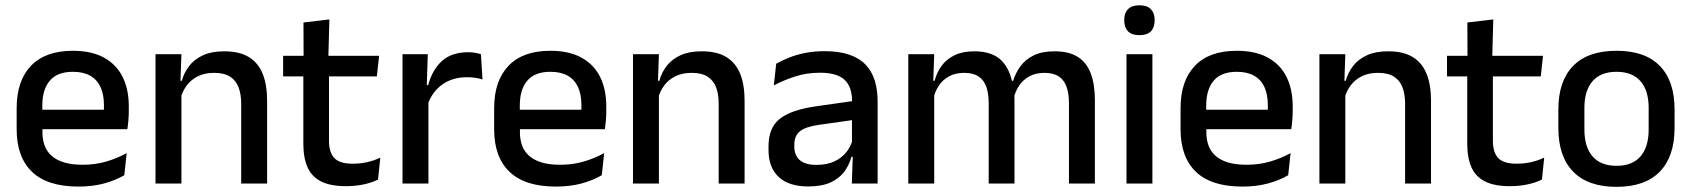

<svg xmlns="http://www.w3.org/2000/svg" viewBox="-20 -694 6395 726"><path d="M276.5 11.5Q159.5 11.5 101.2 -44.2Q43 -100 43 -205V-285Q43 -388.5 97.2 -445.2Q151.5 -502 255.5 -502Q326 -502 373 -476.2Q420 -450.5 443.5 -403.5Q467 -356.5 467 -292V-273.5Q467 -256.5 465.5 -239Q464 -221.5 461.5 -205.5H371.5Q372.5 -231.5 372.8 -254.5Q373 -277.5 373 -296.5Q373 -337 360 -365Q347 -393 321 -407.8Q295 -422.5 255.5 -422.5Q197 -422.5 168.5 -389.2Q140 -356 140 -294.5V-248.5L140.5 -237V-193.5Q140.5 -166 148.8 -143.5Q157 -121 175.2 -104.8Q193.5 -88.5 222.5 -79.8Q251.5 -71 293 -71Q340 -71 381.2 -83Q422.5 -95 459 -115L450 -31.5Q417 -12 373.2 -0.2Q329.5 11.5 276.5 11.5ZM95 -205.5V-279H441.5V-205.5Z M892 0V-302Q892 -337.5 882.2 -363.5Q872.5 -389.5 850.2 -404Q828 -418.5 789.5 -418.5Q754 -418.5 728 -405.5Q702 -392.5 685.8 -370.5Q669.5 -348.5 662.5 -320.5L646.5 -388.5H667.5Q676 -419.5 695.5 -444.8Q715 -470 747.5 -485Q780 -500 828 -500Q885.5 -500 921 -478.2Q956.5 -456.5 973.2 -415Q990 -373.5 990 -313V0ZM568 0V-489H666L662 -374.5L666 -368.5V0Z M1288.5 10Q1230 10 1194.5 -7.8Q1159 -25.5 1143 -61.2Q1127 -97 1127 -150.5V-449.5H1224V-162Q1224 -117 1244.5 -96Q1265 -75 1313.5 -75Q1342.5 -75 1369 -81Q1395.5 -87 1418 -98L1409.5 -15Q1385.5 -3 1354 3.5Q1322.5 10 1288.5 10ZM1050.5 -405V-483H1413.5L1405 -405ZM1128 -474.5 1127.5 -609 1225.5 -620.5 1221.5 -474.5Z M1596 -295.5 1575 -372H1599Q1614.5 -430 1651 -463.2Q1687.5 -496.5 1750.5 -496.5Q1765.5 -496.5 1777.2 -494.2Q1789 -492 1798.5 -489L1804.5 -393.5Q1792.5 -397.5 1777.5 -399.8Q1762.5 -402 1745 -402Q1691.5 -402 1652.5 -374.5Q1613.5 -347 1596 -295.5ZM1502 0V-489H1597.5L1593 -346.5L1600 -339.5V0Z M2082 11.5Q1965 11.5 1906.8 -44.2Q1848.5 -100 1848.5 -205V-285Q1848.5 -388.5 1902.8 -445.2Q1957 -502 2061 -502Q2131.5 -502 2178.5 -476.2Q2225.5 -450.5 2249 -403.5Q2272.5 -356.5 2272.5 -292V-273.5Q2272.5 -256.5 2271 -239Q2269.5 -221.5 2267 -205.5H2177Q2178 -231.5 2178.2 -254.5Q2178.5 -277.5 2178.5 -296.5Q2178.5 -337 2165.5 -365Q2152.5 -393 2126.5 -407.8Q2100.5 -422.5 2061 -422.5Q2002.5 -422.5 1974 -389.2Q1945.5 -356 1945.5 -294.5V-248.5L1946 -237V-193.5Q1946 -166 1954.2 -143.5Q1962.5 -121 1980.8 -104.8Q1999 -88.5 2028 -79.8Q2057 -71 2098.5 -71Q2145.5 -71 2186.8 -83Q2228 -95 2264.5 -115L2255.5 -31.5Q2222.5 -12 2178.8 -0.2Q2135 11.5 2082 11.5ZM1900.5 -205.5V-279H2247V-205.5Z M2697.5 0V-302Q2697.5 -337.5 2687.8 -363.5Q2678 -389.5 2655.8 -404Q2633.5 -418.5 2595 -418.5Q2559.5 -418.5 2533.5 -405.5Q2507.5 -392.5 2491.2 -370.5Q2475 -348.5 2468 -320.5L2452 -388.5H2473Q2481.5 -419.5 2501 -444.8Q2520.5 -470 2553 -485Q2585.5 -500 2633.5 -500Q2691 -500 2726.5 -478.2Q2762 -456.5 2778.8 -415Q2795.5 -373.5 2795.5 -313V0ZM2373.5 0V-489H2471.5L2467.5 -374.5L2471.5 -368.5V0Z M3201 0 3205 -116 3201.5 -131V-285L3202 -309.5Q3202 -366 3173.2 -392.5Q3144.5 -419 3081 -419Q3029.5 -419 2985.5 -404.5Q2941.5 -390 2906 -371L2915 -453Q2935 -464.5 2962 -475.5Q2989 -486.5 3023 -493.5Q3057 -500.5 3097.5 -500.5Q3153 -500.5 3191.5 -487.2Q3230 -474 3253.5 -449Q3277 -424 3287.8 -389Q3298.5 -354 3298.5 -311V0ZM3035.5 11Q2963 11 2924.5 -24.8Q2886 -60.5 2886 -126.5V-141.5Q2886 -211.5 2929.2 -245.2Q2972.5 -279 3065.5 -292L3212.5 -313L3218 -242L3077 -222Q3026.5 -215 3005 -197.8Q2983.5 -180.5 2983.5 -147V-140Q2983.5 -106.5 3004.2 -88.5Q3025 -70.5 3067.5 -70.5Q3106.5 -70.5 3134.5 -83.5Q3162.5 -96.5 3180 -118.2Q3197.5 -140 3204 -166.5L3217.5 -101H3199.5Q3191.5 -71 3173 -45.5Q3154.5 -20 3121.2 -4.5Q3088 11 3035.5 11Z M4022 0V-304.5Q4022 -339 4013.2 -364.8Q4004.5 -390.5 3984.2 -404.5Q3964 -418.5 3929.5 -418.5Q3896.5 -418.5 3872.5 -405.5Q3848.5 -392.5 3833.8 -370.5Q3819 -348.5 3812.5 -320.5L3799.5 -388.5H3811Q3820 -418 3838.5 -443.5Q3857 -469 3888.5 -484.5Q3920 -500 3968 -500Q4022 -500 4055.5 -478.8Q4089 -457.5 4104.5 -416.2Q4120 -375 4120 -315.5V0ZM3414.5 0V-489H3512.5L3508.5 -374.5L3512.5 -368.5V0ZM3718.5 0V-304.5Q3718.5 -339 3709.8 -364.8Q3701 -390.5 3680.8 -404.5Q3660.5 -418.5 3626 -418.5Q3593 -418.5 3569 -405.5Q3545 -392.5 3530.2 -370.5Q3515.5 -348.5 3509 -320.5L3493 -388.5H3514Q3522 -419.5 3540.2 -444.8Q3558.5 -470 3589 -485Q3619.5 -500 3664 -500Q3732 -500 3767 -465Q3802 -430 3811 -363Q3813.5 -353.5 3814.8 -341.5Q3816 -329.5 3816 -318V0Z M4239.5 0V-489H4337.5V0ZM4288.5 -561Q4259.5 -561 4245.2 -575.8Q4231 -590.5 4231 -616.5V-618.5Q4231 -644.5 4245.2 -659.2Q4259.5 -674 4288.5 -674Q4317.5 -674 4331.8 -659.2Q4346 -644.5 4346 -618.5V-616.5Q4346 -590 4331.8 -575.5Q4317.5 -561 4288.5 -561Z M4677.5 11.5Q4560.5 11.5 4502.2 -44.2Q4444 -100 4444 -205V-285Q4444 -388.5 4498.2 -445.2Q4552.5 -502 4656.5 -502Q4727 -502 4774 -476.2Q4821 -450.5 4844.5 -403.5Q4868 -356.5 4868 -292V-273.5Q4868 -256.5 4866.5 -239Q4865 -221.5 4862.5 -205.5H4772.5Q4773.5 -231.5 4773.8 -254.5Q4774 -277.5 4774 -296.5Q4774 -337 4761 -365Q4748 -393 4722 -407.8Q4696 -422.5 4656.5 -422.5Q4598 -422.5 4569.5 -389.2Q4541 -356 4541 -294.5V-248.5L4541.5 -237V-193.5Q4541.5 -166 4549.8 -143.5Q4558 -121 4576.2 -104.8Q4594.5 -88.5 4623.5 -79.8Q4652.5 -71 4694 -71Q4741 -71 4782.2 -83Q4823.5 -95 4860 -115L4851 -31.5Q4818 -12 4774.2 -0.2Q4730.5 11.5 4677.5 11.5ZM4496 -205.5V-279H4842.5V-205.5Z M5293 0V-302Q5293 -337.5 5283.2 -363.5Q5273.5 -389.5 5251.2 -404Q5229 -418.5 5190.5 -418.5Q5155 -418.5 5129 -405.5Q5103 -392.5 5086.8 -370.5Q5070.5 -348.5 5063.5 -320.5L5047.5 -388.5H5068.5Q5077 -419.5 5096.5 -444.8Q5116 -470 5148.5 -485Q5181 -500 5229 -500Q5286.5 -500 5322 -478.2Q5357.5 -456.5 5374.2 -415Q5391 -373.5 5391 -313V0ZM4969 0V-489H5067L5063 -374.5L5067 -368.5V0Z M5689.5 10Q5631 10 5595.5 -7.8Q5560 -25.5 5544 -61.2Q5528 -97 5528 -150.5V-449.5H5625V-162Q5625 -117 5645.5 -96Q5666 -75 5714.5 -75Q5743.5 -75 5770 -81Q5796.5 -87 5819 -98L5810.5 -15Q5786.5 -3 5755 3.5Q5723.5 10 5689.5 10ZM5451.5 -405V-483H5814.5L5806 -405ZM5529 -474.5 5528.5 -609 5626.5 -620.5 5622.5 -474.5Z M6092.5 12.5Q5984.5 12.5 5928.5 -45Q5872.5 -102.5 5872.5 -210.5V-280Q5872.5 -387.5 5928.5 -444.8Q5984.5 -502 6092.5 -502Q6200.5 -502 6256.2 -444.8Q6312 -387.5 6312 -280V-210.5Q6312 -102.5 6256.2 -45Q6200.5 12.5 6092.5 12.5ZM6092.5 -67Q6152 -67 6183 -102.5Q6214 -138 6214 -204.5V-286Q6214 -352 6183 -387.2Q6152 -422.5 6092.5 -422.5Q6033 -422.5 6002 -387.2Q5971 -352 5971 -286V-204.5Q5971 -138 6002 -102.5Q6033 -67 6092.5 -67Z"/></svg>

Font: Anek Tamil Medium
Style: Regular
Weight: 500
Designer: Aadarsh Rajan (Tamil), Yesha Goshar (Latin)
Foundry: Ek Type
Version: Version 1.003